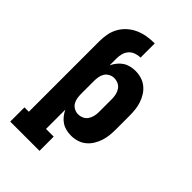

<svg xmlns="http://www.w3.org/2000/svg" viewBox="-273 -838 1146 1146"><g transform="rotate(45 300.0 -265.0)"><path d="M46 205V85H83V-510Q83 -542 89 -573Q95 -604 110.5 -631Q126 -658 150 -679Q174 -700 203 -712.5Q232 -725 263 -730Q294 -735 326 -735V-615Q305 -615 285.5 -608Q266 -601 252.5 -586Q239 -571 233.5 -551Q228 -531 228 -510V-452Q237 -471 250.5 -488Q264 -505 281.5 -516.5Q299 -528 319.5 -533Q340 -538 362 -538Q387 -538 412 -530.5Q437 -523 457 -506.5Q477 -490 490.5 -468Q504 -446 512 -421.5Q520 -397 522.5 -371.5Q525 -346 525 -320V-210Q525 -184 522.5 -158.5Q520 -133 512 -108.5Q504 -84 490.5 -62Q477 -40 457 -23.5Q437 -7 412 0.5Q387 8 362 8Q340 8 319.5 3Q299 -2 281.5 -13.5Q264 -25 250.5 -42Q237 -59 228 -78V85H293V205ZM301 -112Q319 -112 335.5 -119.5Q352 -127 362 -142Q372 -157 376 -174.5Q380 -192 380 -210V-320Q380 -338 376 -355.5Q372 -373 362 -388Q352 -403 335.5 -410.5Q319 -418 301 -418Q284 -418 268 -409.5Q252 -401 243 -386.5Q234 -372 231 -354.5Q228 -337 228 -320V-210Q228 -193 231 -175.5Q234 -158 243 -143.5Q252 -129 268 -120.5Q284 -112 301 -112Z"/></g></svg>

Font: Iosevka Curly Slab HvEx
Style: Regular
Weight: 900
Width: 7
Monospace: yes
Designer: Belleve Invis
Foundry: Belleve Invis
Version: Version 11.1.0; ttfautohint (v1.8.3)